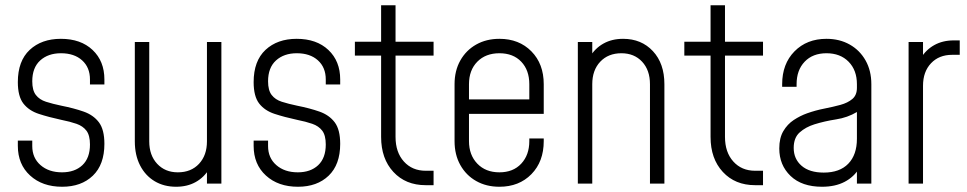

<svg xmlns="http://www.w3.org/2000/svg" viewBox="-20 -700 3685 732"><path d="M217 12Q141.5 12 94.8 -30.8Q48 -73.5 48 -144V-164H103V-143Q103 -98 134.5 -70.5Q166 -43 216.5 -43Q265 -43 294 -70.2Q323 -97.5 323 -149Q323 -184 309.5 -201.8Q296 -219.5 271.5 -228Q247 -236.5 214 -243Q165.5 -253.5 128 -265.8Q90.5 -278 69.2 -305.2Q48 -332.5 48 -387Q48 -467.5 93.2 -509.8Q138.5 -552 212 -552Q288 -552 333 -509.5Q378 -467 378 -397V-378H323V-397Q323 -443 293 -470Q263 -497 212.5 -497Q163.5 -497 133.2 -469.5Q103 -442 103 -390Q103 -355.5 116.8 -337.8Q130.5 -320 155.5 -312Q180.5 -304 214 -297Q262 -287.5 299 -274.5Q336 -261.5 357 -233.8Q378 -206 378 -151.5Q378 -72.5 334 -30.2Q290 12 217 12Z M651.5 12Q605 12 569.5 -9.2Q534 -30.5 514 -69.5Q494 -108.5 494 -161V-540H549V-161Q549 -108 579.2 -75.5Q609.5 -43 658 -43Q708.5 -43 738.8 -75.5Q769 -108 769 -161V-540H824V0H769V-68L778 -57Q758.5 -24 726.2 -6Q694 12 651.5 12Z M1116 12Q1040.5 12 993.8 -30.8Q947 -73.5 947 -144V-164H1002V-143Q1002 -98 1033.5 -70.5Q1065 -43 1115.5 -43Q1164 -43 1193 -70.2Q1222 -97.5 1222 -149Q1222 -184 1208.5 -201.8Q1195 -219.5 1170.5 -228Q1146 -236.5 1113 -243Q1064.5 -253.5 1027 -265.8Q989.5 -278 968.2 -305.2Q947 -332.5 947 -387Q947 -467.5 992.2 -509.8Q1037.5 -552 1111 -552Q1187 -552 1232 -509.5Q1277 -467 1277 -397V-378H1222V-397Q1222 -443 1192 -470Q1162 -497 1111.5 -497Q1062.5 -497 1032.2 -469.5Q1002 -442 1002 -390Q1002 -355.5 1015.8 -337.8Q1029.5 -320 1054.5 -312Q1079.5 -304 1113 -297Q1161 -287.5 1198 -274.5Q1235 -261.5 1256 -233.8Q1277 -206 1277 -151.5Q1277 -72.5 1233 -30.2Q1189 12 1116 12Z M1603 6Q1526.5 6 1479.8 -44.5Q1433 -95 1433 -178V-488H1333V-541H1433V-680H1488V-541H1633V-488H1488V-178Q1488 -119.5 1519.8 -84.2Q1551.5 -49 1603 -49H1633V6Z M1884 12Q1834 12 1795.5 -9.8Q1757 -31.5 1735 -70.8Q1713 -110 1713 -162V-379Q1713 -430.5 1735 -469.5Q1757 -508.5 1795.5 -530.2Q1834 -552 1884 -552Q1959 -552 2006 -504.2Q2053 -456.5 2053 -379V-266H1754V-321H1998V-379Q1998 -432.5 1967.2 -464.8Q1936.5 -497 1884 -497Q1831.5 -497 1799.8 -464.8Q1768 -432.5 1768 -379V-162Q1768 -109 1799.8 -76Q1831.5 -43 1884 -43Q1936.5 -43 1967.2 -76Q1998 -109 1998 -162V-172H2053V-162Q2053 -84 2006 -36Q1959 12 1884 12Z M2183 0V-540H2238V-472L2229 -483Q2248.5 -516 2280.8 -534Q2313 -552 2355.5 -552Q2425.5 -552 2469.2 -505Q2513 -458 2513 -379V0H2458V-379Q2458 -432.5 2428 -464.8Q2398 -497 2349 -497Q2299 -497 2268.5 -464.8Q2238 -432.5 2238 -379V0Z M2859 6Q2782.5 6 2735.8 -44.5Q2689 -95 2689 -178V-488H2589V-541H2689V-680H2744V-541H2889V-488H2744V-178Q2744 -119.5 2775.8 -84.2Q2807.5 -49 2859 -49H2889V6Z M3114 12Q3037 12 2994 -29.2Q2951 -70.5 2951 -134Q2951 -174 2966.5 -200.2Q2982 -226.5 3006.2 -242.5Q3030.5 -258.5 3057 -268Q3089.5 -279.5 3122.8 -286Q3156 -292.5 3184.2 -300.2Q3212.5 -308 3229.8 -322.8Q3247 -337.5 3247 -365V-379Q3247 -432.5 3215.2 -464.8Q3183.5 -497 3131 -497Q3078.5 -497 3047.8 -464.8Q3017 -432.5 3017 -379V-369H2962V-379Q2962 -456.5 3009 -504.2Q3056 -552 3131 -552Q3181 -552 3219.5 -530.2Q3258 -508.5 3280 -469.5Q3302 -430.5 3302 -379V0H3247V-71L3256 -59Q3236 -25.5 3200.2 -6.8Q3164.5 12 3114 12ZM3120.5 -42Q3181.5 -42 3214.2 -76Q3247 -110 3247 -171V-273Q3211 -251.5 3167.2 -244.8Q3123.5 -238 3085 -226Q3051.5 -215.5 3028.8 -195.2Q3006 -175 3006 -136Q3006 -94 3036 -68Q3066 -42 3120.5 -42Z M3444 0V-540H3499V-466L3490 -477Q3509.5 -510 3541.8 -528Q3574 -546 3616 -546H3639V-491H3610Q3560 -491 3529.5 -458.8Q3499 -426.5 3499 -373V0Z"/></svg>

Font: Mohave Light Light
Style: Regular
Weight: 300
Version: Version 2.003